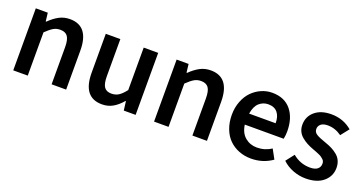

<svg xmlns="http://www.w3.org/2000/svg" viewBox="-35 -960 2682 1429"><g transform="rotate(20 1306.0 -245.5)"><path d="M73.2 0V-491.2H168L175.8 -424.8H180.2Q217.8 -461.9 256.1 -482.4Q294.4 -502.9 340.8 -502.9Q492.2 -502.9 492.2 -308.1V0H377V-293Q377 -353 358.9 -378.4Q340.8 -403.8 299.8 -403.8Q269.5 -403.8 245.6 -389.6Q221.7 -375.5 188 -342.8V0Z M778.8 12.2Q627.4 12.2 627.4 -183.1V-491.2H742.7V-198.2Q742.7 -138.2 760.3 -112.5Q777.8 -86.9 818.4 -86.9Q850.1 -86.9 874.8 -102.5Q899.4 -118.2 927.7 -154.8V-491.2H1042.5V0H948.7L939.5 -71.8H936.5Q901.9 -30.8 864 -9.3Q826.2 12.2 778.8 12.2Z M1188.5 0V-491.2H1283.2L1291 -424.8H1295.4Q1333 -461.9 1371.3 -482.4Q1409.7 -502.9 1456.1 -502.9Q1607.4 -502.9 1607.4 -308.1V0H1492.2V-293Q1492.2 -353 1474.1 -378.4Q1456.1 -403.8 1415 -403.8Q1384.8 -403.8 1360.8 -389.6Q1336.9 -375.5 1303.2 -342.8V0Z M1944.8 -412.1Q1904.3 -412.1 1873.5 -385.3Q1842.8 -358.4 1833 -297.9H2043Q2043 -351.6 2018.1 -381.8Q1993.2 -412.1 1944.8 -412.1ZM1959 12.2Q1907.2 12.2 1862.5 -5.4Q1817.9 -22.9 1785.2 -55.2Q1752.4 -87.4 1733.6 -136.7Q1714.8 -186 1714.8 -246.1Q1714.8 -304.2 1734.1 -353.5Q1753.4 -402.8 1785.4 -435.1Q1817.4 -467.3 1858.2 -485.1Q1898.9 -502.9 1942.9 -502.9Q2040.5 -502.9 2092.8 -439.2Q2145 -375.5 2145 -270Q2145 -239.3 2138.7 -210H1830.6Q1839.8 -145.5 1879.2 -112.8Q1918.5 -80.1 1972.7 -80.1Q2034.7 -80.1 2086.9 -113.8L2127 -40Q2052.7 12.2 1959 12.2Z M2391.6 12.2Q2340.3 12.2 2290.8 -6.8Q2241.2 -25.9 2205.6 -60.1L2256.8 -126Q2317.4 -75.2 2395.5 -75.2Q2434.1 -75.2 2453.9 -91.1Q2473.6 -106.9 2473.6 -133.8Q2473.6 -143.6 2470.5 -152.1Q2467.3 -160.6 2458.5 -168Q2449.7 -175.3 2443.1 -180.4Q2436.5 -185.5 2420.9 -192.1Q2405.3 -198.7 2397.7 -201.7Q2390.1 -204.6 2370.6 -211.9Q2341.3 -222.7 2318.8 -234.9Q2296.4 -247.1 2275.9 -264.2Q2255.4 -281.2 2244.4 -304.4Q2233.4 -327.6 2233.4 -356Q2233.4 -421.4 2281.7 -462.2Q2330.1 -502.9 2411.6 -502.9Q2506.3 -502.9 2575.7 -443.8L2524.4 -378.9Q2472.2 -416 2414.6 -416Q2378.9 -416 2360.4 -400.9Q2341.8 -385.7 2341.8 -361.8Q2341.8 -336.9 2364 -322.5Q2386.2 -308.1 2439.5 -290Q2471.2 -279.3 2494.4 -267.3Q2517.6 -255.4 2538.8 -238Q2560.1 -220.7 2571.3 -195.8Q2582.5 -170.9 2582.5 -140.1Q2582.5 -74.2 2532 -31Q2481.4 12.2 2391.6 12.2Z"/></g></svg>

Font: Source Sans 3 Semibold
Style: Regular
Weight: 600
Designer: Paul D. Hunt
Foundry: Adobe
Version: Version 3.052;hotconv 1.1.0;makeotfexe 2.6.0